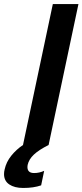

<svg xmlns="http://www.w3.org/2000/svg" viewBox="-101 -719 409 952"><path d="M-81 144Q-81 133 -78 121Q-70 84 -45 53Q-20 22 13 0L161 -699H288L140 0Q92 24 67 47.5Q42 71 36 99Q35 103 35 109Q35 139 68 139Q94 139 118 128L103 200Q66 213 14 213Q-29 213 -55 195.5Q-81 178 -81 144Z"/></svg>

Font: Prompt Medium
Style: Italic
Weight: 500
Italic angle: -12°
Designer: Katatrad Team
Foundry: CadsonDemak
Version: Version 1.001